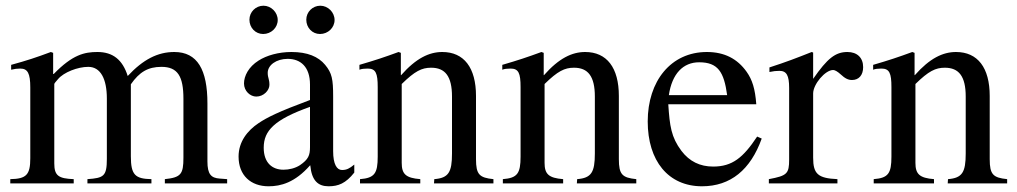

<svg xmlns="http://www.w3.org/2000/svg" viewBox="-20 -642 3560 672"><path d="M775 0V-15L749 -17C719 -19 706 -32 706 -77V-280C706 -398 671 -460 590 -460C532 -460 481 -434 427 -376C409 -433 375 -460 321 -460C276 -460 234 -451 168 -383H166V-457L158 -460C107 -441 74 -430 19 -415V-398C32 -401 40 -402 51 -402C77 -402 86 -385 86 -336V-88C86 -30 72 -16 16 -15V0H238V-15C185 -17 170 -27 170 -70V-348C170 -350 176 -357 183 -365C203 -389 252 -408 289 -408C332 -408 354 -366 354 -297V-86C354 -25 343 -19 286 -15V0H510V-15C453 -16 438 -30 438 -95V-347C468 -390 498 -408 545 -408C602 -408 622 -375 622 -296V-90C622 -32 613 -21 557 -15V0Z M1151 -572C1151 -599 1128 -622 1101 -622C1074 -622 1052 -600 1052 -573C1052 -545 1073 -523 1100 -523C1128 -523 1151 -545 1151 -572ZM952 -572C952 -599 929 -622 902 -622C875 -622 853 -600 853 -573C853 -545 874 -523 901 -523C929 -523 952 -545 952 -572ZM1220 -66C1203 -52 1193 -47 1177 -47C1159 -47 1146 -67 1146 -113V-304C1146 -365 1142 -386 1118 -415C1094 -444 1056 -460 1000 -460C955 -460 913 -448 885 -430C850 -408 834 -376 834 -350C834 -323 856 -304 877 -304C903 -304 923 -326 923 -345C923 -366 917 -369 917 -387C917 -414 947 -436 987 -436C1032 -436 1065 -408 1065 -346V-292C952 -250 915 -231 885 -211C846 -185 815 -146 815 -94C815 -28 858 10 920 10C963 10 1012 -3 1065 -63H1066C1071 -10 1093 10 1130 10C1164 10 1190 0 1220 -38ZM1065 -127C1065 -98 1059 -84 1030 -64C1013 -53 992 -48 972 -48C933 -48 903 -72 903 -125C903 -156 913 -180 937 -202C962 -225 1003 -246 1065 -268Z M1707 0V-15C1658 -20 1646 -31 1646 -85V-306C1646 -405 1604 -460 1528 -460C1482 -460 1436 -438 1384 -379H1383V-457L1375 -460C1326 -442 1293 -431 1238 -415V-398C1245 -401 1256 -402 1267 -402C1295 -402 1302 -386 1302 -337V-94C1302 -35 1291 -19 1240 -15V0H1451V-15C1400 -19 1386 -33 1386 -72V-348C1432 -393 1456 -405 1489 -405C1538 -405 1562 -375 1562 -304V-105C1562 -39 1550 -19 1500 -15L1499 0Z M2207 0V-15C2158 -20 2146 -31 2146 -85V-306C2146 -405 2104 -460 2028 -460C1982 -460 1936 -438 1884 -379H1883V-457L1875 -460C1826 -442 1793 -431 1738 -415V-398C1745 -401 1756 -402 1767 -402C1795 -402 1802 -386 1802 -337V-94C1802 -35 1791 -19 1740 -15V0H1951V-15C1900 -19 1886 -33 1886 -72V-348C1932 -393 1956 -405 1989 -405C2038 -405 2062 -375 2062 -304V-105C2062 -39 2050 -19 2000 -15L1999 0Z M2630 -164C2581 -90 2543 -59 2476 -59C2430 -59 2393 -77 2365 -114C2329 -162 2324 -201 2319 -277H2627C2623 -331 2613 -363 2593 -391C2561 -436 2516 -460 2454 -460C2328 -460 2247 -358 2247 -217C2247 -79 2319 10 2437 10C2537 10 2607 -48 2646 -157ZM2321 -309C2332 -384 2371 -424 2427 -424C2493 -424 2514 -390 2525 -309Z M2826 -458 2821 -460C2768 -439 2732 -425 2673 -406V-390C2687 -393 2696 -394 2708 -394C2733 -394 2742 -378 2742 -334V-84C2742 -34 2735 -27 2671 -15V0H2911V-15C2843 -18 2826 -33 2826 -90V-315C2826 -347 2868 -397 2896 -397C2902 -397 2911 -392 2922 -382C2938 -367 2949 -362 2962 -362C2986 -362 3001 -379 3001 -407C3001 -440 2980 -460 2946 -460C2904 -460 2876 -438 2826 -366Z M3505 0V-15C3456 -20 3444 -31 3444 -85V-306C3444 -405 3402 -460 3326 -460C3280 -460 3234 -438 3182 -379H3181V-457L3173 -460C3124 -442 3091 -431 3036 -415V-398C3043 -401 3054 -402 3065 -402C3093 -402 3100 -386 3100 -337V-94C3100 -35 3089 -19 3038 -15V0H3249V-15C3198 -19 3184 -33 3184 -72V-348C3230 -393 3254 -405 3287 -405C3336 -405 3360 -375 3360 -304V-105C3360 -39 3348 -19 3298 -15L3297 0Z"/></svg>

Font: XITS Math
Style: Regular
Weight: 400
Designer: MicroPress Inc., with final additions and corrections provided by Coen Hoffman, Elsevier (retired)
Version: Version 1.108